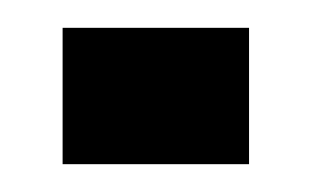

<svg xmlns="http://www.w3.org/2000/svg" viewBox="-20 -318 225 138"><path d="M25 -298H159V-200H25Z"/></svg>

Font: Osterbar
Style: Regular
Weight: 500
Width: 3
Designer: Peter Wiegel, Basierend auf Erbar schmal-halbfette Grotesk v. Jacob Erbar
Foundry: Peter Wiegel
Version: Version 1.0